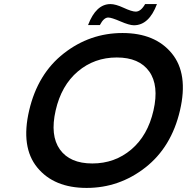

<svg xmlns="http://www.w3.org/2000/svg" viewBox="-20 -902 917 942"><path d="M163 -80Q81 -180 123 -360Q165 -540 293 -640Q421 -740 581 -740Q741 -740 823 -640Q905 -540 863 -360Q821 -180 693 -80Q565 20 405 20Q245 20 163 -80ZM362 -551.5Q281 -483 253 -360Q225 -237 274 -168.5Q323 -100 433 -100Q543 -100 624 -168.5Q705 -237 733 -360Q761 -483 712 -551.5Q663 -620 553 -620Q443 -620 362 -551.5ZM412 -779Q451 -882 522 -882Q547 -882 586 -864Q627 -845 646 -845Q671 -845 692 -882H750Q711 -778 637 -778Q615 -778 571 -797Q527 -816 511 -816Q489 -816 470 -779Z"/></svg>

Font: Miedinger
Style: Bold-Italic
Weight: 700
Italic angle: -13°
Version: Version 001.000